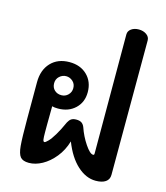

<svg xmlns="http://www.w3.org/2000/svg" viewBox="-127 -978 932 1075"><g transform="rotate(15 339.0 -440.5)"><path d="M607 -834 606 -55Q606 -28 585.5 -14Q565 0 528 0Q472 0 421.5 -46Q371 -92 338 -177Q322 -123 289.5 -83Q257 -43 218 -21.5Q179 0 141 0Q106 0 91.5 -17.5Q77 -35 73 -80.5Q69 -126 69 -234V-448Q69 -519 109 -561.5Q149 -604 217 -604Q280 -604 319 -566Q358 -528 358 -467Q358 -409 319.5 -372.5Q281 -336 220 -336Q199 -336 186 -340Q185 -304 185 -234V-191Q185 -159 187 -147Q189 -135 196 -135Q201 -135 215.5 -149.5Q230 -164 249 -195.5Q268 -227 289 -274Q297 -289 307.5 -296Q318 -303 336 -303Q356 -303 367 -295.5Q378 -288 384 -273Q401 -223 430 -180Q459 -137 477 -137Q481 -137 482.5 -139Q484 -141 484 -147L483 -836Q483 -856 500.5 -868.5Q518 -881 544 -881Q570 -881 588.5 -868Q607 -855 607 -834ZM163 -468Q163 -443 179 -428Q195 -413 219 -413Q242 -413 258 -429Q274 -445 274 -468Q274 -493 257 -508Q240 -523 219 -523Q197 -523 180 -507.5Q163 -492 163 -468Z"/></g></svg>

Font: Mali SemiBold
Style: Regular
Weight: 600
Designer: Kitiyaporn Chalermlarp | Katatrad Aksorn Co.,Ltd.
Foundry: Cadson Demak Co.,Ltd.
Version: Version 1.000; ttfautohint (v1.6)